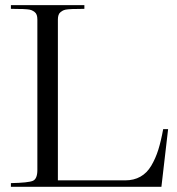

<svg xmlns="http://www.w3.org/2000/svg" viewBox="-20 -720 683 740"><path d="M22 -14.2Q89.8 -15.6 106.9 -23.2Q124 -30.8 124 -64.9V-645Q124 -654.8 121.6 -662.1Q119.1 -669.4 113.3 -673.8Q107.4 -678.2 101.6 -680.7Q95.7 -683.1 85 -684.1Q74.2 -685.1 66.7 -685.3Q59.1 -685.5 44.9 -685.5Q30.8 -685.5 22 -686V-700.2H305.2V-686Q296.4 -685.5 282.2 -685.5Q268.1 -685.5 260.5 -685.3Q252.9 -685.1 242.2 -684.1Q231.4 -683.1 225.6 -680.7Q219.7 -678.2 213.9 -673.8Q208 -669.4 205.6 -662.1Q203.1 -654.8 203.1 -645V-24.9H462.9Q496.1 -24.9 521.2 -39.1Q546.4 -53.2 563 -81.3Q579.6 -109.4 590.1 -142.8Q600.6 -176.3 608.9 -222.2H627.9L602.1 0H22Z"/></svg>

Font: Ortica Linear Light
Style: Regular
Weight: 300
Designer: Benedetta Bovani
Foundry: Collletttivo
Version: Version 2.000;Glyphs 3.1.2 (3151)